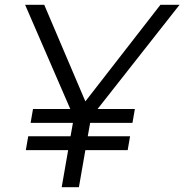

<svg xmlns="http://www.w3.org/2000/svg" viewBox="-20 -783 771 803"><path d="M651 -763H731L388 -327H544L534 -269H357L347 -213H524L514 -155H337L310 0H238L265 -155H88L98 -213H275L285 -269H108L118 -327H274L85 -763H165L337 -359Z"/></svg>

Font: Open Sauce One Light Italic
Style: Regular
Weight: 300
Italic angle: -10°
Designer: Alfredo Marco Pradil
Foundry: Creative Sauce Fz LLC
Version: Version 1.477